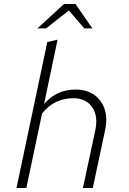

<svg xmlns="http://www.w3.org/2000/svg" viewBox="-20 -934 640 954"><path d="M62 0 215 -725 266 -737 199 -417Q232 -455 270.5 -472Q309 -489 355 -489Q410 -489 447.5 -463Q485 -437 500 -391.5Q515 -346 502 -286L441 0H392L453 -284Q469 -357 438 -401.5Q407 -446 344 -446Q298 -446 259 -427.5Q220 -409 189 -370L111 0ZM166 -793 298 -914H355L439 -793H399L322 -882L209 -793Z"/></svg>

Font: Red Hat Mono
Style: Italic
Weight: 300
Italic angle: -12°
Monospace: yes
Designer: Pentagram, MCKL
Foundry: Pentagram, MCKL
Version: Version 1.023